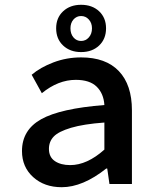

<svg xmlns="http://www.w3.org/2000/svg" viewBox="-20 -760 640 793"><path d="M314.9 -544.9Q269.5 -544.9 240.7 -572Q211.9 -599.1 211.9 -643.1Q211.9 -686.5 240.7 -713.4Q269.5 -740.2 314.9 -740.2Q360.8 -740.2 389.4 -713.4Q418 -686.5 418 -643.1Q418 -599.1 389.4 -572Q360.8 -544.9 314.9 -544.9ZM359.9 -643.1Q359.9 -665 346.9 -679.4Q334 -693.8 314.9 -693.8Q295.9 -693.8 283.4 -679.4Q271 -665 271 -643.1Q271 -620.1 283.4 -605.5Q295.9 -590.8 314.9 -590.8Q334 -590.8 346.9 -605.5Q359.9 -620.1 359.9 -643.1ZM234.9 13.2Q163.1 13.2 116.9 -28.6Q70.8 -70.3 70.8 -136.2Q70.8 -223.1 150.1 -267.6Q229.5 -312 411.1 -326.2Q408.2 -373.5 379.4 -401.9Q350.6 -430.2 293 -430.2Q220.2 -430.2 152.8 -375L110.8 -451.2Q146 -481.4 200.4 -502.2Q254.9 -522.9 314.9 -522.9Q417 -522.9 470.9 -466.3Q524.9 -409.7 524.9 -304.2V0H432.1L422.9 -64H418.9Q321.8 13.2 234.9 13.2ZM270 -78.1Q339.4 -78.1 411.1 -142.1V-253.9Q325.2 -247.6 273.4 -232.2Q221.7 -216.8 201.9 -196Q182.1 -175.3 182.1 -145Q182.1 -111.3 206.5 -94.7Q231 -78.1 270 -78.1Z"/></svg>

Font: Office Code Pro Medium
Style: Regular
Weight: 500
Designer: Nathan Rutzky & Paul D. Hunt
Foundry: Adobe Systems Incorporated
Version: Version 1.004;PS 001.004;hotconv 1.0.70;makeotf.lib2.5.58329